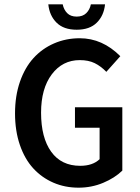

<svg xmlns="http://www.w3.org/2000/svg" viewBox="-20 -847 640 879"><path d="M201.2 -827.1H267.1Q272 -802.7 287.6 -786.9Q303.2 -771 331.1 -771Q358.9 -771 375 -786.9Q391.1 -802.7 396 -827.1H460.9Q455.6 -775.4 423.1 -743.2Q390.6 -710.9 331.1 -710.9Q271.5 -710.9 239 -743.2Q206.5 -775.4 201.2 -827.1ZM339.8 12.2Q277.3 12.2 224.4 -10.7Q171.4 -33.7 132.3 -76.2Q93.3 -118.7 71 -183.3Q48.8 -248 48.8 -328.1Q48.8 -407.7 71.3 -472.7Q93.8 -537.6 133.3 -581.1Q172.9 -624.5 227.3 -648.2Q281.7 -671.9 345.2 -671.9Q448.7 -671.9 530.8 -589.8L466.8 -518.1Q441.9 -543.9 413.6 -557.9Q385.3 -571.8 345.2 -571.8Q266.1 -571.8 217 -506.6Q168 -441.4 168 -331.1Q168 -216.8 214.4 -152.3Q260.7 -87.9 347.2 -87.9Q404.3 -87.9 436 -118.2V-262.2H323.2V-356H540V-65.9Q505.4 -32.2 452.4 -10Q399.4 12.2 339.8 12.2Z"/></svg>

Font: Office Code Pro Medium
Style: Regular
Weight: 500
Designer: Nathan Rutzky & Paul D. Hunt
Foundry: Adobe Systems Incorporated
Version: Version 1.004;PS 001.004;hotconv 1.0.70;makeotf.lib2.5.58329